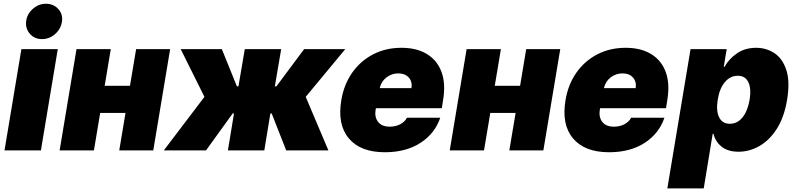

<svg xmlns="http://www.w3.org/2000/svg" viewBox="-20 -810 4291 1034"><path d="M4.3 0 95.2 -545.5H291.2L200.3 0ZM206 -599.4Q166.5 -599.4 141.5 -627.3Q116.5 -655.2 120.7 -694.6Q125 -734 156.4 -761.9Q187.9 -789.8 227.3 -789.8Q267.8 -789.8 293.5 -761.9Q319.2 -734 313.9 -694.6Q308.6 -655.2 277.5 -627.3Q246.4 -599.4 206 -599.4Z M576.7 -545.5 543.7 -348H680L713.1 -545.5H896.3L805.4 0H622.2L655.9 -201.7H519.5L485.8 0H301.1L392 -545.5Z M862.2 0 1081 -288.4 953.1 -545.5H1174.7L1255.7 -345.2H1264.2L1298.3 -545.5H1494.3L1460.2 -345.2H1468.8L1617.9 -545.5H1839.5L1626.4 -288.4L1748.6 0H1521.3L1443.2 -198.9H1436.1L1403.4 0H1207.4L1240.1 -198.9H1233L1089.5 0Z M2052.6 9.9Q1921.5 9.9 1858.7 -64.6Q1795.8 -139.2 1818.2 -271.3Q1832.4 -355.8 1877 -419Q1921.5 -482.2 1989.5 -517.4Q2057.5 -552.6 2142 -552.6Q2224.4 -552.6 2279.7 -518.6Q2334.9 -484.7 2357.8 -422.1Q2380.7 -359.4 2366.5 -272.7L2359.4 -227.3H2004.6L2002.8 -218.8Q1996.4 -179.3 2016.2 -153.6Q2035.9 -127.8 2079.5 -127.8Q2109.4 -127.8 2134.2 -140.3Q2159.1 -152.7 2171.9 -176.1H2350.9Q2322.1 -90.9 2244.3 -40.5Q2166.5 9.9 2052.6 9.9ZM2024.9 -335.2H2196Q2201.3 -370.4 2181.3 -392.6Q2161.2 -414.8 2125 -414.8Q2089.5 -414.8 2061.3 -393.1Q2033 -371.4 2024.9 -335.2Z M2677.6 -545.5 2644.5 -348H2780.9L2813.9 -545.5H2997.2L2906.2 0H2723L2756.7 -201.7H2620.4L2586.6 0H2402L2492.9 -545.5Z M3259.9 9.9Q3128.9 9.9 3066.1 -64.6Q3003.2 -139.2 3025.6 -271.3Q3039.8 -355.8 3084.3 -419Q3128.9 -482.2 3196.9 -517.4Q3264.9 -552.6 3349.4 -552.6Q3431.8 -552.6 3487 -518.6Q3542.3 -484.7 3565.2 -422.1Q3588.1 -359.4 3573.9 -272.7L3566.8 -227.3H3212L3210.2 -218.8Q3203.8 -179.3 3223.5 -153.6Q3243.3 -127.8 3286.9 -127.8Q3316.8 -127.8 3341.6 -140.3Q3366.5 -152.7 3379.3 -176.1H3558.2Q3529.5 -90.9 3451.7 -40.5Q3373.9 9.9 3259.9 9.9ZM3232.2 -335.2H3403.4Q3408.7 -370.4 3388.7 -392.6Q3368.6 -414.8 3332.4 -414.8Q3296.9 -414.8 3268.6 -393.1Q3240.4 -371.4 3232.2 -335.2Z M3573.9 204.5 3698.9 -545.5H3893.5L3877.8 -450.3H3882.1Q3904.5 -491.8 3948.2 -522.2Q3991.8 -552.6 4052.6 -552.6Q4106.5 -552.6 4150.4 -523.8Q4194.2 -495 4214.7 -433.2Q4235.1 -371.4 4218.8 -272.7Q4203.1 -178.3 4163.4 -116.1Q4123.6 -54 4069.6 -23.4Q4015.6 7.1 3957.4 7.1Q3899.9 7.1 3865.9 -20.4Q3832 -47.9 3822.4 -89.5H3818.2L3769.9 204.5ZM3845.2 -272.7Q3835.6 -213.1 3852.8 -178.3Q3870 -143.5 3910.5 -143.5Q3951 -143.5 3978.7 -177.7Q4006.4 -212 4017 -272.7Q4026.6 -333.5 4010.1 -367.7Q3993.6 -402 3953.1 -402Q3912.6 -402 3883.7 -367.7Q3854.8 -333.5 3845.2 -272.7Z"/></svg>

Font: Inter UI Black
Style: Italic
Weight: 900
Italic angle: -9.39999°
Designer: Rasmus Andersson
Foundry: rsms
Version: 3.2;8d6f07862